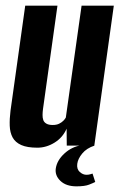

<svg xmlns="http://www.w3.org/2000/svg" viewBox="-20 -515 426 679"><path d="M112.1 7.3Q76.2 7.3 55.1 -2.1Q34 -11.6 24.6 -28.9Q15.3 -46.2 14.4 -70.2Q13.5 -94.2 17.2 -123.7L69.2 -495H183.2L132.2 -130.6Q130.6 -118.9 130.5 -108.6Q130.3 -98.4 133.1 -90.4Q135.9 -82.5 144 -77.8Q152 -73 166.5 -73Q180 -73 189.1 -77.5Q198.1 -82 204 -87.9Q209.9 -93.8 212.8 -99.3L268.5 -495H382.5L313.5 0H216.1L215.6 -59.9Q201.7 -28.3 172.7 -10.5Q143.8 7.3 112.1 7.3ZM250.5 144Q213.8 144 193.7 124.7Q173.6 105.5 177.3 80.5Q181.6 52.1 207.4 28.2Q233.2 4.2 267.9 -1.4L314.1 0Q286.1 9.2 270.8 27.9Q255.5 46.5 253.2 64.5Q250.9 83.1 262 93.1Q273.2 103.1 285.5 103.1Q293.5 103.1 299.1 101.3Q304.7 99.5 307.3 98.9L316.8 128.5Q310.5 131.9 295.2 137.9Q279.9 144 250.5 144Z"/></svg>

Font: Alumni Sans SC Thin
Style: Italic
Weight: 100
Italic angle: -8°
Designer: Robert E. Leuschke
Foundry: Robert E. Leuschke
Version: Version 1.016